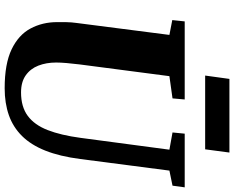

<svg xmlns="http://www.w3.org/2000/svg" viewBox="-108 -862 980 803"><g transform="rotate(90 381.5 -460.0)"><path d="M693 -679 644.5 -306Q633.5 -220.5 609.5 -160.2Q585.5 -100 548.2 -62.5Q511 -25 461 -7.5Q411 10 348.5 10Q246.5 10 186 -19Q125.5 -48 98.8 -98Q72 -148 72 -209.5Q72 -228.5 72.2 -248.8Q72.5 -269 75.5 -290.5L125.5 -679L63.5 -691L69 -743H395.5L391 -692L298 -679L249 -304Q245.5 -275 243.2 -249.2Q241 -223.5 241 -205.5Q241 -164 254 -130.8Q267 -97.5 294.8 -78Q322.5 -58.5 366 -58.5Q426 -58.5 464 -86.5Q502 -114.5 523.5 -169.8Q545 -225 556 -307L605.5 -679L533.5 -692L538.5 -743H763L756 -692ZM309.5 -930H617.5L604 -828.5H295.5Z"/></g></svg>

Font: Merriweather 24pt Black
Style: Italic
Weight: 900
Italic angle: -7.8°
Designer: Eben Sorkin
Foundry: Eben Sorkin
Version: Version 2.101